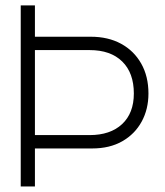

<svg xmlns="http://www.w3.org/2000/svg" viewBox="-20 -670 594 690"><path d="M54.5 -650.5V0H105.5V-136.5H311.5Q374 -136.5 419.2 -162.2Q464.5 -188 489 -232.8Q513.5 -277.5 513.5 -334Q513.5 -395.5 487.5 -441.5Q461.5 -487.5 415 -512.8Q368.5 -538 306.5 -538H105.5V-650.5ZM105.5 -490H302Q377.5 -490 419.2 -449Q461 -408 461 -334Q461 -263.5 418.8 -224Q376.5 -184.5 302 -184.5H105.5Z"/></svg>

Font: Overused Grotesk Light
Style: Regular
Weight: 300
Designer: RandomMaerks
Version: Version 0.005